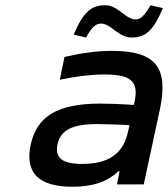

<svg xmlns="http://www.w3.org/2000/svg" viewBox="-20 -703 641 732"><path d="M408 -509C348 -509 292 -501 226 -486L208 -399C269 -412 328 -419 378 -419C478 -419 510 -394 493 -315L490 -303C430 -307 386 -308 362 -308C199 -308 120 -259 97 -151C74 -43 129 9 256 9C332 9 388 -9 431 -50H436L426 0H528L590 -288C623 -446 573 -509 408 -509ZM199 -152C211 -207 255 -230 351 -230C379 -230 430 -228 474 -226L468 -201C451 -119 396 -78 294 -78C217 -78 189 -101 199 -152ZM261 -571 308 -560C331 -601 345 -613 366 -613C403 -613 431 -560 482 -560C537 -560 565 -588 601 -672L554 -683C530 -642 516 -629 497 -629C458 -629 431 -683 381 -683C328 -683 297 -657 261 -571Z"/></svg>

Font: LT Wave Mono Medium
Style: Italic
Weight: 500
Designer: Daniel Lyons
Version: Version 2.5 (Glyphs App)